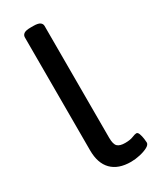

<svg xmlns="http://www.w3.org/2000/svg" viewBox="-195 -811 718 876"><g transform="rotate(-30 163.5 -373.0)"><path d="M221 7Q155 7 120 -28.5Q85 -64 85 -132V-727Q85 -739 95 -746Q105 -753 130 -753H144Q169 -753 179 -746Q189 -739 189 -727V-138Q189 -104 201 -92.5Q213 -81 241 -81Q267 -81 283 -87.5Q299 -94 306 -94Q314 -94 318.5 -81.5Q323 -69 325 -54.5Q327 -40 327 -34Q327 -22 310 -13Q293 -4 268.5 1.5Q244 7 221 7Z"/></g></svg>

Font: Asap Semi Expanded Medium
Style: Regular
Weight: 500
Width: 6
Designer: Pablo Cosgaya
Foundry: Omnibus-Type
Version: Version 3.001; ttfautohint (v1.8.4.7-5d5b)